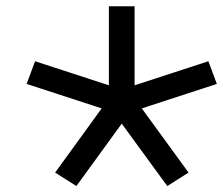

<svg xmlns="http://www.w3.org/2000/svg" viewBox="-20 -687 724 623"><path d="M333.3 -410.2V-666.7H416.7V-410.2L656.2 -488.3L683.6 -414.7L440.1 -335.3L591.8 -127L522.8 -83.3L375 -285.8L227.9 -83.3L158.9 -127L309.9 -335.3L66.4 -414.7L93.8 -488.3Z"/></svg>

Font: TypoPRO Monoid
Style: Regular
Weight: 400
Width: 4
Monospace: yes
Designer: Andreas Larsen (@larsenwork)
Version: Version 0.61